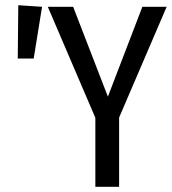

<svg xmlns="http://www.w3.org/2000/svg" viewBox="-20 -715 660 735"><path d="M436 -265V0H345V-264L163 -689H260L393 -345L525 -689H618ZM141 -689 109 -491H48L50 -695Z"/></svg>

Font: Fira Sans Compressed
Style: Regular
Weight: 400
Width: 1
Designer: bBox Type GmbH & Carrois Corporate GbR & Edenspiekermann AG
Foundry: bBox Type GmbH & Carrois Corporate GbR & Edenspiekermann AG
Version: Version 4.301